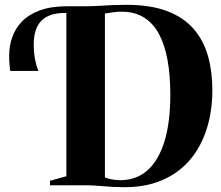

<svg xmlns="http://www.w3.org/2000/svg" viewBox="-20 -769 916 797"><path d="M488.5 8Q469.5 8 448.5 6.8Q427.5 5.5 407.2 3.8Q387 2 369 1Q351 0 337.5 0H187.5V-18.5L255.5 -37.5V-743H334Q363.5 -743 391.5 -744.8Q419.5 -746.5 447.5 -747.8Q475.5 -749 504 -749Q606 -749 674.8 -722.5Q743.5 -696 784.5 -648.2Q825.5 -600.5 843.5 -536Q861.5 -471.5 861.5 -395.5Q861.5 -306 837.2 -231.2Q813 -156.5 766 -102.5Q719 -48.5 649.2 -19.5Q579.5 9.5 488.5 8ZM482 -21Q547.5 -22 593 -62.8Q638.5 -103.5 662.8 -182.2Q687 -261 687 -376.5Q687 -454.5 675.8 -517.8Q664.5 -581 640.8 -626.2Q617 -671.5 578.2 -696Q539.5 -720.5 484 -720.5Q470 -720.5 456 -718.8Q442 -717 431 -715.2Q420 -713.5 415.5 -713V-32.5Q425 -28.5 436.5 -26Q448 -23.5 459.8 -22.2Q471.5 -21 482 -21ZM22 -474.5Q20.5 -488 19.2 -503.8Q18 -519.5 18 -538.5Q18 -578.5 31 -615.2Q44 -652 72.2 -680.8Q100.5 -709.5 146.5 -726.2Q192.5 -743 259 -743L264 -729L259 -715Q212.5 -717 181.5 -703Q150.5 -689 135.2 -659.8Q120 -630.5 120 -586Q120 -552.5 125.5 -523.2Q131 -494 140 -474.5Z"/></svg>

Font: Merriweather 144pt
Style: Bold
Weight: 700
Version: Version 2.100